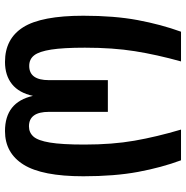

<svg xmlns="http://www.w3.org/2000/svg" viewBox="-8 -723 745 769"><g transform="rotate(90 364.5 -338.5)"><path d="M686 -300Q686 -135 639.5 -60.5Q593 14 505 14Q389 14 364 -98Q352 -42 317 -14Q282 14 228 14Q135 14 89 -59Q43 -132 43 -300Q43 -424 60.5 -517.5Q78 -611 107 -691H226Q199 -594 185 -506Q171 -418 171 -306Q171 -220 178.5 -171.5Q186 -123 201.5 -103Q217 -83 244 -83Q301 -83 301 -162V-398H428V-162Q428 -82 486 -82Q511 -82 527 -100Q543 -118 551 -166Q559 -214 559 -304Q559 -416 543.5 -504.5Q528 -593 499 -691H622Q651 -613 668.5 -519Q686 -425 686 -300Z"/></g></svg>

Font: Fira Sans Extra Condensed Medium
Style: Regular
Weight: 500
Width: 1
Designer: Carrois Corporate & Edenspiekermann AG
Foundry: Carrois Corporate GbR & Edenspiekermann AG
Version: Version 4.203